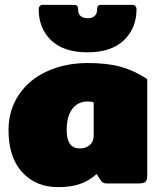

<svg xmlns="http://www.w3.org/2000/svg" viewBox="-20 -754 660 789"><path d="M139 -716Q139 -724 143.5 -729Q148 -734 155 -734H284Q294 -734 297.5 -729.5Q301 -725 301 -715Q301 -697 311.5 -688Q322 -679 340 -679Q358 -679 368.5 -688Q379 -697 379 -715Q379 -725 382.5 -729.5Q386 -734 396 -734H525Q532 -734 536.5 -729Q541 -724 541 -716Q541 -638 489 -588.5Q437 -539 340 -539Q242 -539 190.5 -588Q139 -637 139 -716ZM15 -219Q15 -301 57 -364Q99 -427 173.5 -461Q248 -495 341 -495Q421 -495 476.5 -479.5Q532 -464 585 -429V-33Q585 -13 577.5 -6.5Q570 0 547 0H421Q410 0 404 -3Q398 -6 393 -14L377 -39Q348 -12 310 1.5Q272 15 219 15Q127 15 71 -46.5Q15 -108 15 -219ZM365 -197V-333Q356 -337 341 -337Q300 -337 277 -306.5Q254 -276 254 -219Q254 -144 308 -144Q333 -144 349 -158Q365 -172 365 -197Z"/></svg>

Font: Mitr
Style: Bold
Weight: 700
Designer: Thanarat Vachiruckul
Foundry: Cadson Demak
Version: Version 1.002